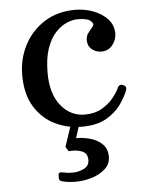

<svg xmlns="http://www.w3.org/2000/svg" viewBox="-50 -493 578 761"><g transform="rotate(-5 238.5 -112.5)"><path d="M263 12Q208 12 158.5 -11.5Q109 -35 77.5 -85Q46 -135 46 -212Q46 -277 74.5 -331.5Q103 -386 155 -419Q207 -452 277 -452Q315 -452 349.5 -439Q384 -426 406 -402Q428 -378 428 -344Q428 -319 411 -298.5Q394 -278 368 -278Q345 -278 329 -291.5Q313 -305 313 -327Q313 -344 321 -355Q329 -366 340 -379Q350 -389 336.5 -401.5Q323 -414 284 -414Q264 -414 240.5 -404Q217 -394 195.5 -371Q174 -348 160.5 -309Q147 -270 147 -212Q147 -129 185 -82Q223 -35 280 -35Q319 -35 347 -51Q375 -67 393 -89Q411 -111 419 -129Q426 -145 442 -138Q456 -132 451 -117Q442 -93 421 -62.5Q400 -32 362 -10Q324 12 263 12ZM155 196Q155 183 168 185Q191 190 211 190Q235 190 256.5 179.5Q278 169 278 145Q278 118 255 109.5Q232 101 203 104L192 86L220 2H254L237 55Q268 55 296 63.5Q324 72 342 90.5Q360 109 360 139Q360 168 339 187.5Q318 207 286 217Q254 227 221 227Q207 227 193 225.5Q179 224 165 220Q155 217 155 207Z"/></g></svg>

Font: Zen Old Mincho Medium
Style: Regular
Weight: 500
Designer: Yoshimichi Ohira
Foundry: Positype
Version: Version 1.500